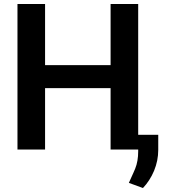

<svg xmlns="http://www.w3.org/2000/svg" viewBox="-20 -750 853 967"><path d="M207 -730V-422H537V-730H676V3H537V-306H207V3H68V-730ZM676 12Q676 62 661 99L652 120Q632 165 629 171L700 197Q735 160 756 110Q777 59 777 5V-71H676Z"/></svg>

Font: Sinter Bold
Style: Regular
Weight: 700
Foundry: Adobe & rsms
Version: Version 1.000